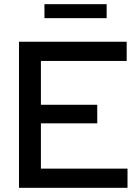

<svg xmlns="http://www.w3.org/2000/svg" viewBox="-20 -900 668 920"><path d="M71 0V-700H587V-608H176V-398H446V-309H176V-92H591V0ZM193 -813V-880H491V-813Z"/></svg>

Font: Red Hat Display Medium
Style: Regular
Weight: 500
Designer: Pentagram, MCKL
Foundry: Pentagram, MCKL
Version: Version 1.023